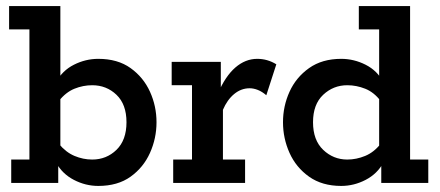

<svg xmlns="http://www.w3.org/2000/svg" viewBox="-20 -603 1449 633"><path d="M304 10Q262 10 223.5 -10Q185 -30 165 -67L172 -73V0H17V-77H77V-506H10V-583H179V-332H165Q185 -370 223.5 -389.5Q262 -409 304 -409Q368 -409 410.5 -378.5Q453 -348 474.5 -300.5Q496 -253 496 -200Q496 -147 474.5 -99Q453 -51 410.5 -20.5Q368 10 304 10ZM284 -77Q331 -77 364 -109Q397 -141 397 -200Q397 -259 364 -290.5Q331 -322 284 -322Q254 -322 225.5 -310.5Q197 -299 174 -270L179 -308V-87L174 -129Q197 -101 225.5 -89Q254 -77 284 -77Z M551 0V-77H613V-322H546V-399H708V-284L698 -294Q723 -352 756 -380.5Q789 -409 828 -409Q862 -409 891 -391L858 -289Q844 -301 830 -306.5Q816 -312 803 -312Q775 -312 752 -293Q729 -274 715 -241V-77H788V0Z M1105 10Q1042 10 999 -20.5Q956 -51 934.5 -99Q913 -147 913 -200Q913 -253 934.5 -300.5Q956 -348 999 -378.5Q1042 -409 1105 -409Q1147 -409 1185.5 -389.5Q1224 -370 1244 -332H1230V-506H1163V-583H1332V-77H1392V0H1237V-73L1244 -67Q1224 -30 1185.5 -10Q1147 10 1105 10ZM1125 -77Q1155 -77 1184 -89Q1213 -101 1235 -129L1230 -87V-308L1235 -270Q1213 -299 1184 -310.5Q1155 -322 1125 -322Q1079 -322 1045.5 -290.5Q1012 -259 1012 -200Q1012 -141 1045.5 -109Q1079 -77 1125 -77Z"/></svg>

Font: Rokkitt SemiBold SemiBold
Style: Regular
Weight: 600
Version: Version 3.103